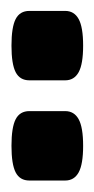

<svg xmlns="http://www.w3.org/2000/svg" viewBox="67 -816 168 343"><g transform="rotate(-90 151.5 -645.0)"><path d="M241 -581Q208 -581 193.5 -589Q179 -597 179 -613V-677Q179 -694 193.5 -701.5Q208 -709 241 -709Q274 -709 288.5 -701.5Q303 -694 303 -677V-613Q303 -597 288.5 -589Q274 -581 241 -581ZM62 -581Q29 -581 14.5 -589Q0 -597 0 -613V-677Q0 -694 14.5 -701.5Q29 -709 62 -709Q95 -709 109.5 -701.5Q124 -694 124 -677V-613Q124 -597 109.5 -589Q95 -581 62 -581Z"/></g></svg>

Font: Asap Semi Condensed
Style: Bold
Weight: 700
Width: 4
Designer: Pablo Cosgaya
Foundry: Omnibus-Type
Version: Version 3.001; ttfautohint (v1.8.4.7-5d5b)